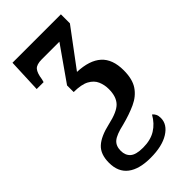

<svg xmlns="http://www.w3.org/2000/svg" viewBox="-241 -599 903 903"><g transform="rotate(-45 210.5 -148.0)"><path d="M186 240Q111 240 71 209.5Q31 179 31 118Q31 61 62 32.5Q93 4 159 -11Q227 -26 251.5 -52Q276 -78 276 -128Q276 -156 265.5 -180.5Q255 -205 227.5 -220Q200 -235 148 -235H149V-279L269 -450H152Q117 -450 104 -435Q91 -420 86 -383L82 -368H36L43 -536H365V-476L227 -291Q307 -288 347.5 -251.5Q388 -215 388 -141Q388 -82 365 -48Q342 -14 300.5 5Q259 24 205 38Q151 50 130.5 67Q110 84 110 117Q110 147 129 164Q148 181 195 181Q245 181 279 160Q313 139 335 100Q343 106 348 116Q353 126 353 141Q353 184 308 212Q263 240 186 240Z"/></g></svg>

Font: Noto Serif ExtraCondensed SemiBold
Style: Regular
Weight: 600
Width: 2
Designer: Monotype Design Team
Foundry: Monotype Imaging Inc.
Version: Version 2.015; ttfautohint (v1.8.4.7-5d5b)